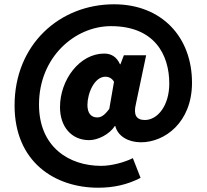

<svg xmlns="http://www.w3.org/2000/svg" viewBox="-20 -698 964 896"><path d="M438 178C510 178 574 164 636 132L600 40C560 60 500 76 452 76C302 76 162 -12 162 -210C162 -432 330 -576 498 -576C700 -576 770 -444 770 -308C770 -206 716 -138 656 -138C616 -138 602 -162 614 -212L662 -440H558L542 -398H540C524 -434 498 -448 466 -448C352 -448 260 -326 260 -198C260 -106 314 -44 396 -44C436 -44 490 -70 516 -110H518C530 -62 579 -34 638 -34C748 -34 876 -126 876 -312C876 -526 734 -678 512 -678C258 -678 48 -490 48 -206C48 58 236 178 438 178ZM434 -150C404 -150 388 -171 388 -208C388 -262 420 -340 472 -340C490 -340 505 -330 512 -316L490 -190C468 -160 452 -150 434 -150Z"/></svg>

Font: Giro Sans Black
Style: Regular
Weight: 900
Designer: Paul D. Hunt
Foundry: Adobe Systems Incorporated
Version: Version 1.000;PS 1.0;hotconv 1.0.88;makeotf.lib2.5.647800